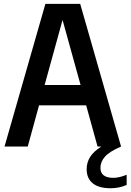

<svg xmlns="http://www.w3.org/2000/svg" viewBox="-20 -760 677 996"><path d="M637 146.5V199.5Q597.5 216.5 554 216.5Q492.5 216.5 461 190.8Q429.5 165 429.5 117.5Q429.5 83 447.5 54.2Q465.5 25.5 506 0H486L427 -213.5H182.5L124 0H3.5L215.5 -740H396L608 0Q547.5 26.5 524.2 53Q501 79.5 501 110.5Q501 162.5 568 162.5Q598.5 162.5 637 146.5ZM211.5 -319H398L304.5 -656.5Z"/></svg>

Font: Encode Sans Condensed SemiBold
Style: Regular
Weight: 600
Width: 3
Designer: Multiple Designers
Foundry: Impallari Type
Version: Version 2.000